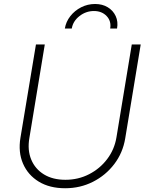

<svg xmlns="http://www.w3.org/2000/svg" viewBox="-20 -956 755 986"><path d="M314.5 10.7Q234.9 10.7 179.2 -23.2Q123.5 -57.1 98.1 -116Q72.8 -174.8 85 -248.5L164.6 -727.5H210L130.9 -247.6Q120.1 -185.1 140.4 -136.5Q160.6 -87.9 205.8 -60.3Q251 -32.7 315.9 -32.7Q381.8 -32.7 437.5 -61.3Q493.2 -89.8 530.5 -139.2Q567.9 -188.5 578.1 -251L656.7 -727.5H702.6L623 -245.1Q610.8 -171.4 566.9 -113.5Q522.9 -55.7 457.5 -22.5Q392.1 10.7 314.5 10.7ZM468.3 -935.5Q505.9 -935.5 533.4 -918.7Q561 -901.9 574.2 -873.3Q587.4 -844.7 581.1 -809.6H545.9Q552.2 -847.7 527.6 -873.5Q502.9 -899.4 462.4 -899.4Q421.4 -899.4 388.2 -873.5Q355 -847.7 348.6 -809.6H313Q318.8 -844.7 341.3 -873.3Q363.8 -901.9 397 -918.7Q430.2 -935.5 468.3 -935.5Z"/></svg>

Font: Inter 18pt ExtraLight
Style: Italic
Weight: 250
Italic angle: -9.3988°
Designer: Rasmus Andersson
Foundry: rsms
Version: Version 4.001;git-66647c0bb